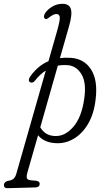

<svg xmlns="http://www.w3.org/2000/svg" viewBox="-120 -743 551 1006"><path d="M63.5 -320.5Q50 -304.5 37 -312.5Q29.5 -317.5 31.8 -327.8Q34 -338 41.5 -346.5Q60 -372 83 -391.2Q106 -410.5 134 -422.5L180.5 -585.5Q195.5 -639 193 -654.2Q190.5 -669.5 175 -669.5Q161.5 -669.5 140.5 -654Q135.5 -650.5 130 -646.2Q124.5 -642 119 -643.5Q113.5 -644.5 111 -652Q108.5 -659.5 115.5 -672.5Q126 -690.5 151.2 -706.8Q176.5 -723 207.5 -723Q242.5 -723 251.2 -696Q260 -669 241.5 -604.5L194 -438.5Q220.5 -442 249.5 -440Q320.5 -436 357 -379.2Q393.5 -322.5 381 -222Q372.5 -147 341.8 -94.5Q311 -42 266 -15.8Q221 10.5 170.5 7Q110 3.5 79.5 -34.5L23 163Q18 181.5 21.2 190.8Q24.5 200 41.5 201.5L68.5 204Q88 206.5 88 220Q88 238 66 239L-81 243Q-100 243.5 -99.5 225.5Q-99 211.5 -80.5 205Q-59.5 202.5 -49.8 194.2Q-40 186 -34.5 167.5L120 -373.5Q89 -354 63.5 -320.5ZM164 -30.5Q218 -26 263 -77Q308 -128 321.5 -227Q333.5 -309.5 307.2 -353.5Q281 -397.5 235.5 -401.5Q208 -403.5 183 -399L91 -76Q103 -55.5 120.5 -44Q138 -32.5 164 -30.5Z"/></svg>

Font: Fraunces 144pt S100 Light
Style: Italic
Weight: 300
Italic angle: -16°
Version: Version 1.000; ttfautohint (v1.8.3)